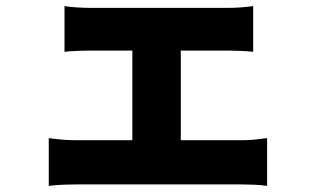

<svg xmlns="http://www.w3.org/2000/svg" viewBox="-20 -576 1040 634"><path d="M193 -556Q210 -553 234.5 -551.5Q259 -550 278 -550H734Q752 -550 774.5 -551.5Q797 -553 816 -556V-405Q796 -407 773.5 -408Q751 -409 734 -409H278Q259 -409 234.5 -408Q210 -407 193 -405ZM417 -30V-474H577V-30ZM141 -120Q161 -117 185 -115Q209 -113 229 -113H781Q804 -113 825 -115.5Q846 -118 862 -120V38Q846 35 820.5 34Q795 33 781 33H229Q210 33 186 34Q162 35 141 38Z"/></svg>

Font: Noto Sans SC Black
Style: Regular
Weight: 900
Designer: Ryoko NISHIZUKA  (kana, bopomofo & ideographs); Paul D. Hunt (Latin, Greek & Cyrillic); Sandoll Communications , Soo-you
Foundry: Adobe
Version: Version 2.004-H2;hotconv 1.0.118;makeotfexe 2.5.65603